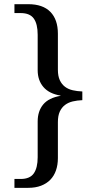

<svg xmlns="http://www.w3.org/2000/svg" viewBox="-20 -780 468 928"><path d="M49.8 85H80.1Q124.5 85 143.3 58.1Q162.1 31.2 162.1 -20V-192.9Q162.1 -242.7 188.7 -274.9Q215.3 -307.1 272.9 -316.9V-317.9Q217.3 -327.1 189.7 -359.6Q162.1 -392.1 162.1 -440.9V-611.8Q162.1 -664.1 143.3 -690.4Q124.5 -716.8 80.1 -716.8H49.8V-759.8H116.2Q187 -759.8 223.4 -722.7Q259.8 -685.5 259.8 -617.2V-442.9Q259.8 -412.6 269 -392.6Q278.3 -372.6 294.2 -360.6Q310.1 -348.6 331.5 -343.8Q353 -338.9 377.9 -337.9V-295.9Q353 -294.9 331.5 -289.8Q310.1 -284.7 294.2 -272.7Q278.3 -260.7 269 -240.7Q259.8 -220.7 259.8 -189.9V-16.1Q259.8 17.1 250.5 43.7Q241.2 70.3 223.1 88.9Q205.1 107.4 178.2 117.7Q151.4 127.9 116.2 127.9H49.8Z"/></svg>

Font: Gandom FD
Style: FD
Weight: 400
Foundry: DejaVu fonts team - Redesigned by Saber Rastikerdar - Based on Samim Font
Version: Version 0.6